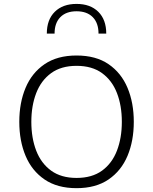

<svg xmlns="http://www.w3.org/2000/svg" viewBox="-20 -956 782 981"><path d="M219.2 -784.2Q219.2 -855.5 260 -895.8Q300.8 -936 371.1 -936Q441.4 -936 482.2 -895.8Q522.9 -855.5 522.9 -784.2H483.4Q483.4 -838.4 453.9 -868.4Q424.3 -898.4 371.1 -898.4Q317.9 -898.4 288.3 -868.4Q258.8 -838.4 258.8 -784.2ZM371.1 -672.4Q470.2 -672.4 534.9 -627.9Q599.6 -583.5 631.6 -507.1Q663.6 -430.7 663.6 -333.5Q663.6 -236.3 631.6 -159.9Q599.6 -83.5 534.7 -39.1Q469.7 5.4 371.1 5.4Q272.5 5.4 207.5 -39.1Q142.6 -83.5 110.6 -159.9Q78.6 -236.3 78.6 -333.5Q78.6 -430.7 110.6 -507.1Q142.6 -583.5 207.5 -627.9Q272.5 -672.4 371.1 -672.4ZM371.1 -619.6Q292.5 -619.6 241.2 -582.3Q189.9 -544.9 165 -480.2Q140.1 -415.5 140.1 -333.5Q140.1 -251 165 -186.3Q189.9 -121.6 241.2 -84.2Q292.5 -46.9 371.1 -46.9Q450.2 -46.9 501.5 -84.2Q552.7 -121.6 577.6 -186.5Q602.5 -251.5 602.5 -333.5Q602.5 -416 577.6 -480.5Q552.7 -544.9 501.5 -582.3Q450.2 -619.6 371.1 -619.6Z"/></svg>

Font: Estedad-FD Light
Style: Regular
Weight: 300
Designer: Amin Abedi
Version: Version 7.3